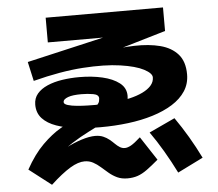

<svg xmlns="http://www.w3.org/2000/svg" viewBox="-57 -844 1114 983"><g transform="rotate(-5 500.0 -352.0)"><path d="M171 75 57 -13Q99 -89 147 -136.5Q195 -184 242 -211Q289 -238 328 -253.5Q367 -269 392 -282Q422 -297 434 -309Q446 -321 448 -330.5Q450 -340 450 -345Q450 -364 421.5 -369Q393 -374 361 -374Q339 -374 322 -372Q305 -370 292.5 -365.5Q280 -361 273.5 -355Q267 -349 267 -341Q267 -331 286.5 -325Q306 -319 334 -316.5Q362 -314 387.5 -313.5Q413 -313 425 -313Q474 -313 519.5 -317.5Q565 -322 604 -331Q643 -340 672 -354Q701 -368 717 -386.5Q733 -405 733 -428Q733 -449 692 -470.5Q651 -492 572 -503.5Q493 -515 380 -507.5Q267 -500 124 -463L102 -562L718 -704L710 -653H213V-780H816V-659L355 -523L316 -544Q405 -565 491 -580Q577 -595 652.5 -597Q728 -599 785.5 -584Q843 -569 876 -531.5Q909 -494 909 -428Q909 -380 884.5 -342.5Q860 -305 816 -277.5Q772 -250 713.5 -232Q655 -214 586.5 -205.5Q518 -197 445 -197Q381 -197 322.5 -203.5Q264 -210 218.5 -226Q173 -242 147 -270Q121 -298 121 -341Q121 -374 140.5 -397Q160 -420 193.5 -434.5Q227 -449 269.5 -455.5Q312 -462 358 -462Q422 -462 476 -449.5Q530 -437 563 -411.5Q596 -386 596 -345Q596 -311 578 -290Q560 -269 529 -253.5Q498 -238 458 -218Q427 -202 383 -180Q339 -158 293.5 -129Q248 -100 210 -61Q172 -22 152 28L121 0Q144 -30 181 -58Q218 -86 260.5 -108Q303 -130 343 -142.5Q383 -155 412 -155Q436 -155 453.5 -147.5Q471 -140 484.5 -129Q498 -118 509.5 -106.5Q521 -95 533 -87.5Q545 -80 559 -80Q573 -80 591 -90Q609 -100 640 -128L720 -6Q686 23 660.5 41.5Q635 60 611.5 68Q588 76 559 76Q529 76 506.5 65.5Q484 55 465 39Q446 23 428 7Q410 -9 390.5 -19.5Q371 -30 347 -30Q331 -30 312.5 -24Q294 -18 272.5 -5Q251 8 225.5 28Q200 48 171 75ZM820 69Q790 9 758 -45.5Q726 -100 692 -148L825 -210Q860 -160 891.5 -106.5Q923 -53 951 4Z"/></g></svg>

Font: Murecho Thin Black
Style: Regular
Weight: 900
Version: Version 1.010